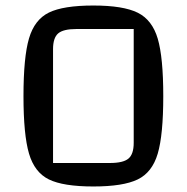

<svg xmlns="http://www.w3.org/2000/svg" viewBox="-20 -660 676 695"><path d="M318 -640Q426 -640 478.5 -614Q531 -588 551 -520Q571 -452 571 -312Q571 -172 551 -104Q531 -36 478.5 -10.5Q426 15 318 15Q209 15 157 -10.5Q105 -36 85 -104Q65 -172 65 -312Q65 -453 85 -521Q105 -589 157 -614.5Q209 -640 318 -640ZM378 -70Q426 -70 445 -86Q464 -102 464 -143V-555H257Q209 -555 190.5 -539Q172 -523 172 -482V-70Z"/></svg>

Font: Changa
Style: Regular
Weight: 400
Designer: Eduardo Rodriguez Tunni
Foundry: Eduardo Rodriguez Tunni
Version: Version 2.002; ttfautohint (v1.5.10-5e6f)